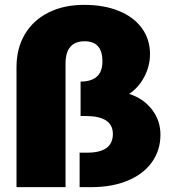

<svg xmlns="http://www.w3.org/2000/svg" viewBox="-20 -771 707 791"><path d="M327 -751Q408 -751 469.5 -726Q531 -701 564.5 -655Q598 -609 598 -548Q598 -499 574.5 -454.5Q551 -410 512 -384Q570 -366 605.5 -320.5Q641 -275 641 -216Q641 -152 606 -103Q571 -54 506.5 -27Q442 0 356 0H308V-142H339Q445 -142 445 -219Q445 -293 333 -293H312V-435Q402 -435 402 -518Q402 -601 329 -601Q250 -601 250 -509V0H48V-494Q48 -572 82.5 -630Q117 -688 180 -719.5Q243 -751 327 -751Z"/></svg>

Font: #9Slide03 Montserrat ExtraBold
Style: Regular
Weight: 800
Designer: Julieta Ulanovsky
Foundry: Julieta Ulanovsky
Version: Version 6.001